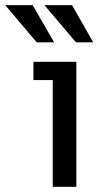

<svg xmlns="http://www.w3.org/2000/svg" viewBox="-127 -718 390 738"><path d="M166.5 -480.5V0H75.7V-410.2H1.5V-480.5ZM14.2 -555.2 -106.9 -698.2H-1.5L81.1 -555.2ZM165 -555.2 43.9 -698.2H149.9L231.4 -555.2Z"/></svg>

Font: Shanti
Style: Regular
Weight: 400
Designer: Vernon Adams
Foundry: Vernon Adams
Version: Version 1.100; ttfautohint (v1.8.4)